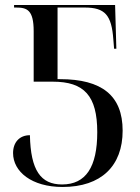

<svg xmlns="http://www.w3.org/2000/svg" viewBox="-20 -734 559 764"><path d="M229 10C383 10 468 -74 468 -214C468 -354 385 -419 219 -419H209V-704H317C398 -704 424 -674 431 -577L434 -540H443L438 -714H36V-704H44C87 -704 114 -695 114 -610V-409H190C315 -409 367 -353 367 -208C367 -70 322 0 227 0C142 0 102 -56 99 -196C57 -196 32 -167 32 -125C32 -51 106 10 229 10Z"/></svg>

Font: Noto Serif Display SemiCondensed
Style: Regular
Weight: 400
Width: 4
Designer: Monotype Design Team
Foundry: Monotype Imaging Inc.
Version: Version 2.009